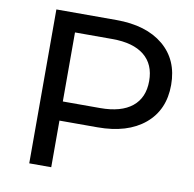

<svg xmlns="http://www.w3.org/2000/svg" viewBox="-79 -780 871 860"><g transform="rotate(10 357.0 -350.0)"><path d="M674 -456Q674 -342 596 -277Q518 -212 382 -212H209V0H109V-700H382Q518 -700 596 -635Q674 -570 674 -456ZM574 -456Q574 -532 524 -572.5Q474 -613 379 -613H209V-299H379Q474 -299 524 -339.5Q574 -380 574 -456Z"/></g></svg>

Font: APTA Sans Medium
Style: Bold
Weight: 500
Version: Version 7.200